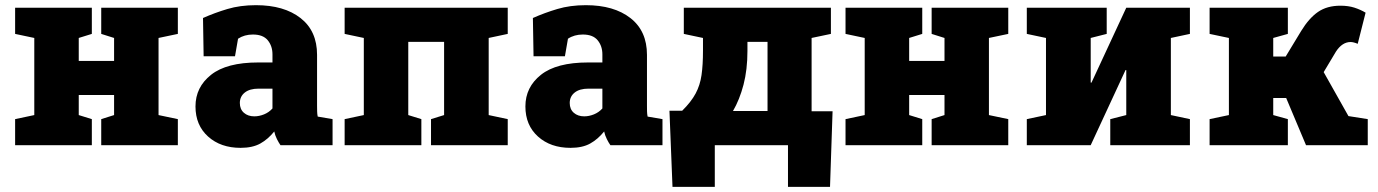

<svg xmlns="http://www.w3.org/2000/svg" viewBox="-20 -558 5296 738"><path d="M38.1 0V-100.1L111.8 -115.7V-412.1L38.1 -427.7V-528.3H333V-427.7L282.7 -412.1V-323.7H418.5V-412.1L369.1 -427.7V-528.3H663.6V-427.7L589.4 -412.1V-115.7L663.6 -100.1V0H369.1V-100.1L418.5 -115.7V-192.9H282.7V-115.7L333 -100.1V0Z M904.8 10.3Q828.1 10.3 779.8 -33.2Q731.4 -76.7 731.4 -148.9Q731.4 -223.1 791.3 -270.5Q851.1 -317.9 972.2 -317.9H1027.3V-349.1Q1027.3 -380.9 1009.3 -403.1Q991.2 -425.3 952.1 -425.3Q919.4 -425.3 895 -409.2L883.3 -341.8H762.7L760.3 -488.8Q805.2 -508.8 854.2 -523.4Q903.3 -538.1 963.9 -538.1Q1071.8 -538.1 1135.3 -488.5Q1198.7 -439 1198.7 -347.2V-152.3Q1198.7 -141.1 1199 -130.4Q1199.2 -119.6 1201.2 -109.9L1258.3 -100.1V0H1058.1Q1051.8 -8.8 1044.4 -23.4Q1037.1 -38.1 1034.2 -52.7Q1010.3 -22.9 980.5 -6.3Q950.7 10.3 904.8 10.3ZM957.5 -110.8Q976.1 -110.8 994.9 -118.4Q1013.7 -126 1027.3 -141.1V-217.3H974.1Q939.5 -217.3 920.7 -202.1Q901.9 -187 901.9 -162.1Q901.9 -138.2 917.5 -124.5Q933.1 -110.8 957.5 -110.8Z M1304.7 0V-100.1L1378.4 -115.7V-412.1L1304.7 -427.7V-528.3H1931.6V-427.7L1858.4 -412.1V-115.7L1931.6 -100.1V0H1636.7V-100.1L1687 -115.7V-397H1549.3V-115.7L1599.6 -100.1V0Z M2172.9 10.3Q2096.2 10.3 2047.9 -33.2Q1999.5 -76.7 1999.5 -148.9Q1999.5 -223.1 2059.3 -270.5Q2119.1 -317.9 2240.2 -317.9H2295.4V-349.1Q2295.4 -380.9 2277.3 -403.1Q2259.3 -425.3 2220.2 -425.3Q2187.5 -425.3 2163.1 -409.2L2151.4 -341.8H2030.8L2028.3 -488.8Q2073.2 -508.8 2122.3 -523.4Q2171.4 -538.1 2231.9 -538.1Q2339.8 -538.1 2403.3 -488.5Q2466.8 -439 2466.8 -347.2V-152.3Q2466.8 -141.1 2467 -130.4Q2467.3 -119.6 2469.2 -109.9L2526.4 -100.1V0H2326.2Q2319.8 -8.8 2312.5 -23.4Q2305.2 -38.1 2302.2 -52.7Q2278.3 -22.9 2248.5 -6.3Q2218.8 10.3 2172.9 10.3ZM2225.6 -110.8Q2244.1 -110.8 2262.9 -118.4Q2281.7 -126 2295.4 -141.1V-217.3H2242.2Q2207.5 -217.3 2188.7 -202.1Q2169.9 -187 2169.9 -162.1Q2169.9 -138.2 2185.5 -124.5Q2201.2 -110.8 2225.6 -110.8Z M2564.9 160.2 2553.2 -132.3H2602.1Q2636.7 -166.5 2653.8 -198.5Q2670.9 -230.5 2676.5 -269.5Q2682.1 -308.6 2682.1 -362.8V-412.1L2608.4 -427.7V-528.3H3173.8V-427.7L3099.6 -412.1V-130.4H3180.2L3170.4 160.2H3008.8V0H2727.5V160.2ZM2797.4 -131.3H2930.2V-397H2853V-362.8Q2853 -290 2837.9 -232.4Q2822.8 -174.8 2797.4 -131.3Z M3230 0V-100.1L3303.7 -115.7V-412.1L3230 -427.7V-528.3H3524.9V-427.7L3474.6 -412.1V-323.7H3610.4V-412.1L3561 -427.7V-528.3H3855.5V-427.7L3781.2 -412.1V-115.7L3855.5 -100.1V0H3561V-100.1L3610.4 -115.7V-192.9H3474.6V-115.7L3524.9 -100.1V0Z M3926.8 0V-100.1L4000.5 -115.7V-412.1L3926.8 -427.7V-528.3H4233.9V-427.7L4172.4 -412.1V-240.7L4175.3 -240.2L4309.1 -528.3H4553.7V-427.7L4480.5 -412.1V-115.7L4553.7 -100.1V0H4247.6V-100.1L4309.1 -115.7V-288.6H4306.2L4172.4 0Z M4629.4 0V-100.1L4703.6 -115.7V-412.1L4629.4 -427.7V-528.3H4930.2V-427.7L4874 -412.1V-340.8H4921.9L4981.4 -439Q5011.2 -487.8 5045.9 -512Q5080.6 -536.1 5132.3 -536.1Q5162.6 -536.1 5186 -528.6Q5209.5 -521 5229 -509.3L5198.7 -389.6Q5182.1 -396.5 5171.4 -396.5Q5139.2 -396.5 5115.2 -359.9L5067.9 -280.8L5163.1 -111.8L5237.3 -100.1V0H5000L4923.8 -181.2H4874V-115.7L4930.2 -100.1V0Z"/></svg>

Font: Roboto Slab Black
Style: Regular
Weight: 900
Designer: Google
Version: Version 2.000; ttfautohint (v1.8.1.43-b0c9)